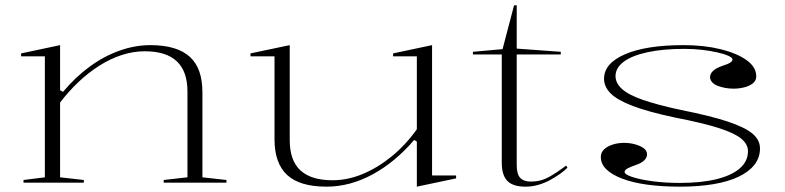

<svg xmlns="http://www.w3.org/2000/svg" viewBox="-20 -684 2940 719"><path d="M828 -10V0H593V-10L682 -20V-341Q682 -417 642 -454.5Q602 -492 522 -492Q479 -492 436 -478Q393 -464 352 -438Q311 -412 274 -377Q237 -342 205 -300V-20L294 -10V0H68V-10L148 -20V-473H59V-484L205 -515V-346L216 -340Q263 -396 316.5 -435Q370 -474 428 -494.5Q486 -515 543 -515Q593 -515 630 -504Q667 -493 691 -471Q715 -449 726.5 -416Q738 -383 738 -338V-20Z M1203 15Q1102 15 1055 -29Q1008 -73 1008 -162V-473H918V-484L1065 -515V-159Q1065 -83 1105 -46Q1145 -9 1225 -9Q1282 -9 1338.5 -32.5Q1395 -56 1447.5 -99Q1500 -142 1541 -200V-473H1452V-484L1598 -515V-27H1688V-16L1541 15V-154L1531 -160Q1459 -76 1374.5 -30.5Q1290 15 1203 15Z M1948 15Q1901 15 1880 -6.5Q1859 -28 1859 -75V-480H1751V-490L1862 -500L1905 -664H1915V-502L2080 -490V-480H1915V-66Q1915 -32 1928 -18Q1941 -4 1968 -4Q2005 -4 2035.5 -21Q2066 -38 2100 -64L2105 -56Q2093 -44 2076 -32Q2059 -20 2038.5 -9Q2018 2 1995 8.5Q1972 15 1948 15Z M2527 15Q2459 15 2404 7.5Q2349 0 2310 -15Q2271 -30 2250.5 -50Q2230 -70 2230 -96Q2230 -113 2242 -124.5Q2254 -136 2274 -142.5Q2294 -149 2317 -149Q2339 -149 2358.5 -143.5Q2378 -138 2390.5 -129Q2403 -120 2403 -106Q2403 -94 2393 -84Q2383 -74 2366 -68Q2340 -59 2329.5 -53Q2319 -47 2319 -40Q2319 -31 2347 -21.5Q2375 -12 2422 -5.5Q2469 1 2526 1Q2606 1 2663 -13Q2720 -27 2750.5 -53.5Q2781 -80 2781 -118Q2781 -144 2755.5 -165Q2730 -186 2670 -205Q2610 -224 2507 -244Q2408 -265 2350 -287Q2292 -309 2267 -334Q2242 -359 2242 -389Q2242 -447 2321 -481Q2400 -515 2540 -515Q2616 -515 2677.5 -500Q2739 -485 2775.5 -459Q2812 -433 2812 -398Q2812 -382 2799.5 -372Q2787 -362 2767.5 -357Q2748 -352 2727 -352Q2710 -352 2694.5 -355Q2679 -358 2666.5 -363Q2654 -368 2646.5 -376.5Q2639 -385 2639 -395Q2639 -421 2684 -437Q2706 -444 2714.5 -449.5Q2723 -455 2723 -461Q2723 -468 2707.5 -475Q2692 -482 2665.5 -488Q2639 -494 2607.5 -497.5Q2576 -501 2543 -501Q2463 -501 2405 -488.5Q2347 -476 2316 -453Q2285 -430 2285 -399Q2285 -373 2309 -351Q2333 -329 2387.5 -310Q2442 -291 2531 -272Q2642 -250 2706 -228.5Q2770 -207 2798 -183.5Q2826 -160 2826 -128Q2826 -94 2805.5 -67.5Q2785 -41 2746.5 -22.5Q2708 -4 2652.5 5.5Q2597 15 2527 15Z"/></svg>

Font: Kalnia SemiExpanded ExtraLight
Style: Regular
Weight: 250
Width: 6
Designer: Frida Medrano
Foundry: Frida Medrano
Version: Version 1.105